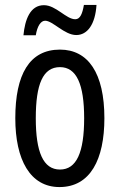

<svg xmlns="http://www.w3.org/2000/svg" viewBox="-20 -748 485 778"><path d="M75 -605H125C131 -642 145 -664 163 -664C194 -664 241 -606 289 -606C334 -606 366 -649 371 -728H320C314 -693 305 -670 285 -670C248 -670 207 -727 158 -727C102 -727 81 -668 75 -605ZM403 -269C403 -452 337 -547 223 -547C99 -547 42 -446 42 -269C42 -101 102 10 221 10C346 10 403 -102 403 -269ZM125 -269C125 -407 154 -476 223 -476C290 -476 321 -407 321 -269C321 -130 290 -61 223 -61C155 -61 125 -132 125 -269Z"/></svg>

Font: Noto Sans Myanmar UI ExtraCondensed
Style: Regular
Weight: 400
Width: 2
Designer: Monotype Design Team
Foundry: Monotype Imaging Inc.
Version: Version 2.103